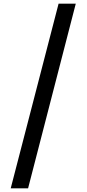

<svg xmlns="http://www.w3.org/2000/svg" viewBox="-20 -853 469 1039"><path d="M297 -833 38 166H132L390 -833Z"/></svg>

Font: Noto Sans Devanagari UI SemiCondensed Medium
Style: Regular
Weight: 500
Width: 4
Designer: Jelle Bosma - Monotype Design Team
Foundry: Monotype Imaging Inc.
Version: Version 2.004